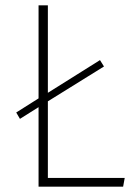

<svg xmlns="http://www.w3.org/2000/svg" viewBox="-20 -702 509 722"><path d="M449 -33 443 0H125V-299L55 -255L41 -279L125 -332V-682H160V-353L356 -476L371 -452L160 -321V-33Z"/></svg>

Font: FiraGO UltraLight
Style: Regular
Weight: 200
Designer: bBox Type
Foundry: bBox Type GmbH
Version: Version 1.001